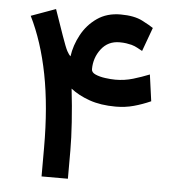

<svg xmlns="http://www.w3.org/2000/svg" viewBox="-49 -699 681 745"><g transform="rotate(5 291.5 -326.5)"><path d="M139.6 -651.9 174.8 -550.8Q190.4 -506.3 197.5 -493.2Q204.6 -480 211.4 -474.1Q217.3 -517.1 239.5 -558.3Q261.7 -599.6 299.8 -626.2Q337.9 -652.8 391.1 -652.8Q444.3 -652.8 476.6 -636.2Q508.8 -619.6 520 -611.3L486.3 -519Q477.1 -523.9 467 -529.5Q457 -535.2 443.4 -539.1Q434.1 -541.5 422.6 -543.2Q411.1 -544.9 396.5 -544.9Q351.6 -544.9 325.2 -510.5Q298.8 -476.1 298.8 -431.6Q298.8 -418.9 314.9 -411.9Q331.1 -404.8 353 -401.9Q375 -398.9 392.6 -398.9Q428.2 -398.9 461.2 -408.7Q494.1 -418.5 524.4 -430.7L538.6 -327.6Q505.9 -313 472.9 -304Q439.9 -294.9 402.8 -294.9Q344.2 -294.9 300.5 -310.3Q256.8 -325.7 226.6 -349.6Q234.4 -281.7 238.5 -219.7Q242.7 -157.7 242.7 -109.9V0H140.1V-111.3Q140.1 -272 115.7 -396.7Q91.3 -521.5 43.9 -617.2Z"/></g></svg>

Font: Vazir Medium
Style: Medium
Weight: 500
Designer: Saber Rastikerdar
Foundry: Saber Rastikerdar
Version: Version 30.0.0